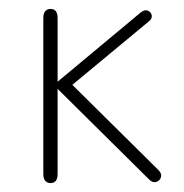

<svg xmlns="http://www.w3.org/2000/svg" viewBox="-20 -402 412 430"><path d="M109 -219V-362Q109 -372 105 -377Q101 -382 93 -382Q86 -382 81.5 -377Q77 -372 77 -362V-12Q77 -2 81.5 3Q86 8 93 8Q101 8 105 3Q109 -2 109 -12V-203L313 -1Q317 3 320 4.5Q323 6 326 6Q332 6 336.5 1.5Q341 -3 341 -9Q341 -15 334 -22L142 -212L312 -353Q320 -359 320 -365Q320 -371 316 -375Q312 -379 306 -379Q302 -379 295 -374Z"/></svg>

Font: Beiruti ExtraLight
Style: Regular
Weight: 250
Designer: Arlette Boutros
Foundry: Boutros
Version: Version 1.41